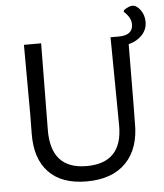

<svg xmlns="http://www.w3.org/2000/svg" viewBox="-55 -824 749 879"><g transform="rotate(-5 320.0 -384.5)"><path d="M616.5 -637.5C632.2 -654.5 640 -674.3 640 -697C640 -718.3 634.2 -736.8 622.5 -752.5C610.8 -768.2 598.7 -776 586 -776C575.3 -776 562.3 -770.7 547 -760L544 -752C566 -732.7 577 -712.7 577 -692C577 -658 555.3 -641 512 -641H474L478 -234C478 -120 423.3 -63 314 -63C204 -63 149.7 -123.3 151 -244L155 -641H76L77 -321L76 -234C74.7 -156.7 94 -97.2 134 -55.5C174 -13.8 232 7 308 7C386.7 7 447.2 -14.8 489.5 -58.5C531.8 -102.2 552.3 -163.7 551 -243L552 -315L554 -602C580 -608.7 600.8 -620.5 616.5 -637.5Z"/></g></svg>

Font: Alegreya Sans SC
Style: Regular
Weight: 400
Designer: Juan Pablo del Peral
Foundry: Huerta Tipografica
Version: Version 1.000;PS 001.000;hotconv 1.0.70;makeotf.lib2.5.58329